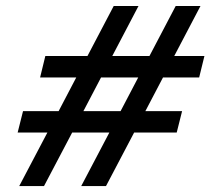

<svg xmlns="http://www.w3.org/2000/svg" viewBox="-20 -671 705 643"><path d="M443.8 -650.9 356 -483.4H480.5L568.4 -650.9H651.4L563.5 -483.4H664.6L647 -411.6H525.9L466.8 -298.8H589.8L571.8 -227.1H429.2L335 -47.9H252L346.2 -227.1H221.7L127.4 -47.9H44.4L138.7 -227.1H39.1L57.1 -298.8H176.3L235.4 -411.6H114.3L131.8 -483.4H272.9L360.8 -650.9ZM383.8 -298.8 442.9 -411.6H318.4L259.3 -298.8Z"/></svg>

Font: Lesson One
Style: Italic
Weight: 400
Italic angle: -14°
Designer: But Ko, Victor Gaultney, Annie Olsen, Julie Remington, Don Collingsworth, Eric Hays, Becca Hirsbrunner
Version: Version 1.100